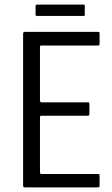

<svg xmlns="http://www.w3.org/2000/svg" viewBox="-20 -811 486 831"><path d="M88 0Q80 0 80 -7V-665Q80 -673 88 -673H403Q409 -673 410 -671.5Q411 -670 411 -665V-623Q411 -617 409.5 -615.5Q408 -614 403 -614H160Q155 -614 154 -612.5Q153 -611 153 -607V-376Q153 -372 155 -370Q157 -368 160 -368H358Q364 -368 365.5 -366.5Q367 -365 367 -358V-320Q367 -314 365.5 -312Q364 -310 358 -310H160Q155 -310 154 -308.5Q153 -307 153 -303V-67Q153 -63 154 -60.5Q155 -58 160 -58H402Q409 -58 410 -56.5Q411 -55 411 -49V-10Q411 -3 409.5 -1.5Q408 0 402 0ZM347 -746Q347 -744 346 -743Q345 -742 341 -742H140Q136 -742 135 -743.5Q134 -745 134 -747V-785Q134 -789 135.5 -790Q137 -791 140 -791H341Q345 -791 346 -790Q347 -789 347 -785Z"/></svg>

Font: Glory Thin
Style: Regular
Weight: 400
Version: Version 1.011